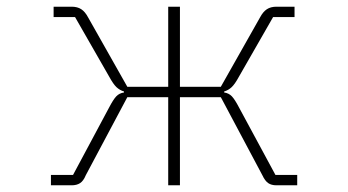

<svg xmlns="http://www.w3.org/2000/svg" viewBox="-20 -553 1040 573"><path d="M132 0V-31H198L305 -231Q318 -256 327 -265.5Q336 -275 350 -277V-280Q337 -284 327.5 -293Q318 -302 306 -324L204 -502H140V-533H194Q211 -533 222.5 -525.5Q234 -518 243 -501L360 -294H482V-533H517V-294H639L756 -501Q765 -518 776.5 -525.5Q788 -533 805 -533H859V-502H795L693 -324Q681 -302 671.5 -293Q662 -284 649 -280V-277Q663 -275 672 -265.5Q681 -256 694 -231L802 -31H867V0H805Q790 0 780.5 -6.5Q771 -13 763 -30L639 -263H517V0H482V-263H360L236 -30Q229 -13 219 -6.5Q209 0 194 0Z"/></svg>

Font: IBM Plex Sans JP ExtraLight
Style: Regular
Weight: 200
Designer: Mike Abbink; Paul van der Laan; Pieter van Rosmalen; Wujin Sim; Yejin Wi; Jinhee Kim; Boomi Park; Yona Kim; Kichan Ma
Foundry: Sandoll Inc.
Version: Version 1.001